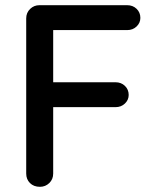

<svg xmlns="http://www.w3.org/2000/svg" viewBox="-20 -720 603 740"><path d="M134 0Q110 0 95.5 -14.5Q81 -29 81 -51V-649Q81 -671 96 -685.5Q111 -700 132 -700H470Q492 -700 506.5 -686Q521 -672 521 -651Q521 -632 506.5 -618Q492 -604 470 -604H178L185 -614V-391L179 -403H425Q447 -403 461.5 -389Q476 -375 476 -354Q476 -335 461.5 -321Q447 -307 425 -307H177L185 -315V-51Q185 -29 170 -14.5Q155 0 134 0Z"/></svg>

Font: Quicksand Light SemiBold
Style: Regular
Weight: 600
Version: Version 3.004